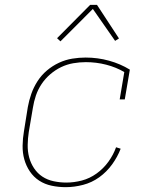

<svg xmlns="http://www.w3.org/2000/svg" viewBox="-20 -766 640 794"><path d="M252 8Q222 8 193.5 2Q165 -4 142 -19Q119 -34 103.5 -57Q88 -80 80.5 -107Q73 -134 73.5 -164Q74 -194 79 -223L95 -323Q100 -351 109.5 -378Q119 -405 135 -430Q151 -455 174 -474.5Q197 -494 224 -506.5Q251 -519 279 -523.5Q307 -528 334 -528Q384 -528 431 -515Q478 -502 517 -478L496 -355H475L494 -468Q460 -488 419 -498.5Q378 -509 335 -509Q309 -509 283 -504.5Q257 -500 233 -488.5Q209 -477 188 -459Q167 -441 152 -418.5Q137 -396 128.5 -371Q120 -346 116 -320L99 -220Q95 -194 94.5 -167Q94 -140 100.5 -115.5Q107 -91 121 -70Q135 -49 155.5 -35.5Q176 -22 202 -16.5Q228 -11 254 -11Q286 -11 318.5 -19.5Q351 -28 379.5 -48.5Q408 -69 428.5 -97.5Q449 -126 460 -157L479 -151Q466 -117 443.5 -86Q421 -55 390.5 -33Q360 -11 323.5 -1.5Q287 8 252 8ZM230 -595 216 -608 353 -746H381L472 -607L456 -597L364 -729Z"/></svg>

Font: Iosevka HT Thin Extended
Style: Italic
Weight: 100
Width: 7
Italic angle: -9°
Monospace: yes
Designer: Belleve Invis
Foundry: Belleve Invis
Version: Version 32.3.0; ttfautohint (v1.8.4)